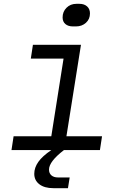

<svg xmlns="http://www.w3.org/2000/svg" viewBox="-20 -784 640 1003"><path d="M361 -646Q336 -646 321.5 -658.5Q307 -671 307 -693Q307 -723 327.5 -743.5Q348 -764 379 -764H395Q420 -764 435 -750.5Q450 -737 450 -714Q450 -684 429 -665Q408 -646 377 -646ZM314 0Q236 60 236 102Q236 121 248.5 132Q261 143 283 143H344L335 199H259Q212 199 185.5 178.5Q159 158 159 124Q159 92 180 62Q201 32 248 0H40L51 -72H248L312 -478H141L152 -550H403L327 -72H513L502 0Z"/></svg>

Font: JetBrains Mono Semi Light
Style: Italic
Weight: 350
Italic angle: -9°
Monospace: yes
Designer: Philipp Nurullin, Konstantin Bulenkov
Foundry: JetBrains
Version: 2.002